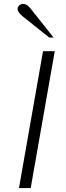

<svg xmlns="http://www.w3.org/2000/svg" viewBox="-20 -962 340 982"><path d="M200 -700H260L137 0H77ZM99 -876Q70 -899 70 -916Q70 -927 78.5 -934.5Q87 -942 98 -942Q118 -942 135 -920L254 -770H232Z"/></svg>

Font: Fahkwang ExtraLight
Style: Italic
Weight: 275
Italic angle: -10°
Designer: Suppakit Chalermlarp | Katatrad Co.,Ltd.
Foundry: Cadson Demak Co.,Ltd.
Version: Version 1.000; ttfautohint (v1.6)